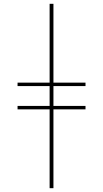

<svg xmlns="http://www.w3.org/2000/svg" viewBox="-20 -843 540 1006"><path d="M240 143V-270H72V-288H240V-392H72V-410H240V-823H260V-410H428V-392H260V-288H428V-270H260V143Z"/></svg>

Font: Iosevka SS04 Thin
Style: Regular
Weight: 100
Monospace: yes
Designer: Belleve Invis
Foundry: Belleve Invis
Version: Version 19.0.0; ttfautohint (v1.8.4)